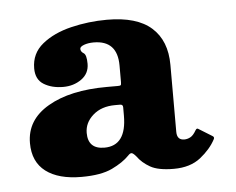

<svg xmlns="http://www.w3.org/2000/svg" viewBox="-35 -840 496 403"><g transform="rotate(-5 213.0 -638.0)"><path d="M20 -556Q20 -605 66.8 -632.2Q113.5 -659.5 191 -659.5H214Q219 -659.5 220.2 -660.5Q221.5 -661.5 221.5 -667V-702Q221.5 -755 171.5 -755Q160 -755 151.2 -751.8Q142.5 -748.5 142.5 -744Q142.5 -738 148.8 -734.2Q155 -730.5 155 -711.5Q155 -691 138.5 -679.2Q122 -667.5 100 -667.5Q76 -667.5 59.2 -677.8Q42.5 -688 42.5 -711.5Q42.5 -743 66.5 -762.5Q90.5 -782 127.5 -791Q164.5 -800 203.5 -800Q266.5 -800 297.2 -772.5Q328 -745 328 -694V-553Q328 -535.5 343.5 -535.5Q350 -535.5 356.2 -538.8Q362.5 -542 368.5 -552.5Q371.5 -558 375.5 -554.5L403 -537.5Q407.5 -535 405 -530.5Q394.5 -510.5 372.8 -493.2Q351 -476 316.5 -476H316Q283.5 -476 266.8 -485.5Q250 -495 240 -509Q234 -516 230.8 -516.5Q227.5 -517 223 -512Q210 -498.5 186.5 -487.2Q163 -476 122 -476Q73.5 -476 46.8 -496.2Q20 -516.5 20 -556ZM140.5 -567Q140.5 -533 175 -533Q221.5 -533 221.5 -596.5V-614Q221.5 -620 215.5 -620H205Q176 -620 158.2 -604.2Q140.5 -588.5 140.5 -567Z"/></g></svg>

Font: Besley* Condensed Heavy
Style: Regular
Weight: 800
Width: 3
Designer: Owen Earl
Foundry: indestructible type*
Version: Version 3.000; ttfautohint (v1.8.3)